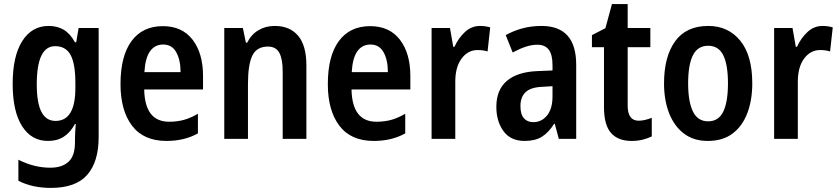

<svg xmlns="http://www.w3.org/2000/svg" viewBox="-20 -680 4107 940"><path d="M218 -553Q261 -553 292.5 -534Q324 -515 347 -473H353L365 -543H463V-9Q463 112 407 176Q351 240 229 240Q138 240 70 205V102Q147 141 226 141Q284 141 315.5 112Q347 83 347 18V4Q347 -11 348 -32.5Q349 -54 351 -73H347Q324 -31 292 -10.5Q260 10 215 10Q134 10 88 -62.5Q42 -135 42 -269Q42 -405 89 -479Q136 -553 218 -553ZM250 -454Q160 -454 160 -267Q160 -176 183 -132Q206 -88 252 -88Q349 -88 349 -249V-274Q349 -368 325.5 -411Q302 -454 250 -454Z M777 -552Q872 -552 923 -485.5Q974 -419 974 -308V-242H686Q689 -84 808 -84Q847 -84 880 -93Q913 -102 949 -123V-27Q883 10 795 10Q683 10 626.5 -64.5Q570 -139 570 -268Q570 -406 624 -479Q678 -552 777 -552ZM779 -462Q738 -462 714.5 -429Q691 -396 687 -327H864Q864 -386 843 -424Q822 -462 779 -462Z M1325 -553Q1399 -553 1439.5 -505Q1480 -457 1480 -360V0H1364V-331Q1364 -391 1347.5 -421.5Q1331 -452 1292 -452Q1237 -452 1215.5 -408Q1194 -364 1194 -268V0H1078V-543H1169L1184 -471H1190Q1210 -511 1245 -532Q1280 -553 1325 -553Z M1792 -552Q1887 -552 1938 -485.5Q1989 -419 1989 -308V-242H1701Q1704 -84 1823 -84Q1862 -84 1895 -93Q1928 -102 1964 -123V-27Q1898 10 1810 10Q1698 10 1641.5 -64.5Q1585 -139 1585 -268Q1585 -406 1639 -479Q1693 -552 1792 -552ZM1794 -462Q1753 -462 1729.5 -429Q1706 -396 1702 -327H1879Q1879 -386 1858 -424Q1837 -462 1794 -462Z M2330 -553Q2356 -553 2380 -546L2367 -428Q2347 -435 2318 -435Q2271 -435 2240 -393.5Q2209 -352 2209 -280V0H2093V-543H2183L2199 -451H2205Q2224 -493 2256 -523Q2288 -553 2330 -553Z M2631 -553Q2801 -553 2801 -363V0H2716L2696 -74H2693Q2666 -31 2633 -10.5Q2600 10 2548 10Q2480 10 2445 -38Q2410 -86 2410 -157Q2410 -240 2461.5 -284Q2513 -328 2612 -332L2685 -335V-361Q2685 -413 2666.5 -437Q2648 -461 2611 -461Q2583 -461 2553 -451Q2523 -441 2490 -423L2456 -508Q2493 -529 2537 -541Q2581 -553 2631 -553ZM2636 -255Q2579 -253 2553.5 -229Q2528 -205 2528 -161Q2528 -120 2545 -101Q2562 -82 2591 -82Q2632 -82 2658.5 -115Q2685 -148 2685 -208V-258Z M3107 -89Q3122 -89 3138.5 -93Q3155 -97 3171 -103V-12Q3150 -2 3125.5 4Q3101 10 3072 10Q3006 10 2971.5 -29Q2937 -68 2937 -156V-449H2878V-508L2944 -542L2976 -660H3053V-543H3164V-449H3053V-163Q3053 -89 3107 -89Z M3663 -272Q3663 -190 3639 -126.5Q3615 -63 3567 -26.5Q3519 10 3445 10Q3376 10 3328.5 -26Q3281 -62 3256 -125.5Q3231 -189 3231 -272Q3231 -402 3285 -477.5Q3339 -553 3448 -553Q3545 -553 3604 -481Q3663 -409 3663 -272ZM3349 -272Q3349 -182 3372.5 -134Q3396 -86 3447 -86Q3498 -86 3521 -133.5Q3544 -181 3544 -272Q3544 -363 3521 -409.5Q3498 -456 3447 -456Q3396 -456 3372.5 -409.5Q3349 -363 3349 -272Z M4007 -553Q4033 -553 4057 -546L4044 -428Q4024 -435 3995 -435Q3948 -435 3917 -393.5Q3886 -352 3886 -280V0H3770V-543H3860L3876 -451H3882Q3901 -493 3933 -523Q3965 -553 4007 -553Z"/></svg>

Font: Noto Sans Myanmar UI Condensed SemiBold
Style: Regular
Weight: 600
Width: 3
Designer: Monotype Design Team
Foundry: Monotype Imaging Inc.
Version: Version 2.103; ttfautohint (v1.8.4.7-5d5b)